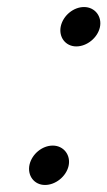

<svg xmlns="http://www.w3.org/2000/svg" viewBox="-20 -518 305 546"><path d="M64 -50C57 -19 77 8 108 8C138 8 168 -16 175 -46C182 -77 161 -104 130 -104C100 -104 71 -80 64 -50ZM153 -444C146 -413 166 -386 197 -386C227 -386 257 -410 264 -440C271 -471 250 -498 219 -498C189 -498 160 -474 153 -444Z"/></svg>

Font: Electronic
Style: ExHvIt
Weight: 900
Version: Version 1.011